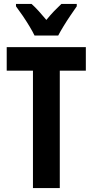

<svg xmlns="http://www.w3.org/2000/svg" viewBox="-20 -953 469 973"><path d="M283 0H147V-595H14V-714H415V-595H283ZM155 -773Q146 -792 129.5 -819.5Q113 -847 94.5 -874Q76 -901 61 -921V-933H140Q157 -918 176 -897Q195 -876 215 -852Q237 -879 254.5 -897Q272 -915 291 -933H369V-921Q355 -901 337 -874.5Q319 -848 302.5 -821Q286 -794 275 -773Z"/></svg>

Font: Noto Sans Khmer UI ExtraCondensed
Style: Bold
Weight: 700
Width: 2
Designer: Danh Hong and the Monotype Design Team
Foundry: Monotype Imaging Inc.
Version: Version 2.002; ttfautohint (v1.8.4.7-5d5b)